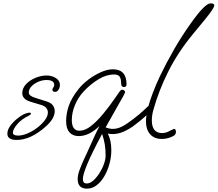

<svg xmlns="http://www.w3.org/2000/svg" viewBox="-20 -803 1300 1147"><path d="M80 33Q24 33 24 -4Q24 -27 40.5 -50Q57 -73 80 -92Q103 -111 123 -121Q129 -124 139.5 -127Q150 -130 157 -130Q165 -130 165 -124Q165 -119 154 -113Q108 -91 82.5 -60.5Q57 -30 57 -11Q57 7 88 7Q114 7 144.5 -6Q175 -19 202.5 -40Q230 -61 248 -85Q266 -109 266 -131Q266 -146 256.5 -158Q247 -170 226 -176L160 -196Q135 -204 124 -217Q113 -230 113 -246Q113 -276 135.5 -300Q158 -324 192 -338Q226 -352 258 -352Q290 -352 314 -336.5Q338 -321 338 -295Q338 -280 329.5 -267Q321 -254 310 -254Q293 -254 293 -268Q293 -273 298.5 -280.5Q304 -288 304 -295Q304 -325 258 -325Q233 -325 208.5 -314.5Q184 -304 168 -287Q152 -270 152 -250Q152 -230 192 -218L256 -198Q285 -189 296 -173.5Q307 -158 307 -139Q307 -94 252 -46Q163 33 80 33Z M500 324Q444 324 444 267Q444 244 454.5 214.5Q465 185 478.5 156Q492 127 502 105Q530 42 546 7.5Q562 -27 575 -51Q513 10 450 10Q415 10 395 -12.5Q375 -35 375 -80Q375 -124 391 -171Q407 -218 450 -272Q473 -301 508 -327.5Q543 -354 582 -371.5Q621 -389 654 -389Q736 -389 736 -299Q736 -283 720 -283Q705 -283 704 -302Q703 -311 702.5 -320.5Q702 -330 698 -339Q691 -358 663 -358Q615 -358 568.5 -329.5Q522 -301 482 -259Q447 -222 428 -176Q409 -130 409 -86Q409 -22 455 -22Q488 -22 524 -50.5Q560 -79 596 -122.5Q632 -166 663 -211L693 -254Q702 -267 710 -267Q718 -267 722.5 -262.5Q727 -258 727 -253Q727 -249 724 -244Q721 -239 716 -228L611 -42Q634 -33 654 -33Q683 -33 712.5 -49Q742 -65 779 -94Q815 -122 833 -139Q851 -156 872 -175Q878 -179 883 -179Q888 -179 893 -176Q898 -173 898 -167Q898 -156 878 -136Q861 -120 842 -102.5Q823 -85 782 -54Q753 -32 719.5 -17Q686 -2 651 -2Q638 -2 624 -5Q645 35 645 95Q645 135 634 175.5Q623 216 603.5 249.5Q584 283 557.5 303.5Q531 324 500 324ZM498 293Q518 293 537.5 275.5Q557 258 574 231.5Q591 205 601 176.5Q611 148 611 127Q611 91 606 60Q601 29 590 -3Q530 109 502.5 174.5Q475 240 475 267Q475 293 498 293Z M947 27Q901 27 876.5 -1.5Q852 -30 852 -77Q852 -111 864 -159Q885 -240 935 -347Q974 -428 1019 -506.5Q1064 -585 1118 -661Q1204 -783 1238 -783Q1260 -783 1260 -771Q1260 -754 1204 -686L1134 -601Q1043 -491 985.5 -376Q928 -261 896 -146Q887 -113 887 -84Q887 -8 949 -8Q971 -8 994 -21Q1017 -33 1019 -33Q1031 -33 1031 -16Q1031 -1 1020 7Q986 27 947 27Z"/></svg>

Font: Oooh Baby
Style: Regular
Weight: 400
Designer: Robert E. Leuschke
Foundry: Robert E. Leuschke
Version: Version 1.011; ttfautohint (v1.8.3)